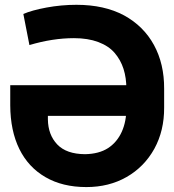

<svg xmlns="http://www.w3.org/2000/svg" viewBox="-20 -757 713 787"><path d="M293.5 -737.3Q407.7 -737.3 488.8 -693.8Q568.8 -649.9 611.1 -572.5Q653.3 -495.1 652.8 -393.1V-315.9Q653.3 -221.7 612.8 -147.5Q571.3 -72.8 499 -31.5Q426.8 9.8 334 9.8Q236.3 9.8 166.5 -30.8Q96.2 -71.3 59.3 -146.2Q22.5 -221.2 22 -325.2V-407.7H539.6V-282.2H176.3V-267.6Q177.2 -204.1 214.8 -164.8Q252.4 -125.5 328.6 -125Q385.7 -126 422.9 -149.9Q460 -174.3 479.2 -217Q498.5 -259.8 498 -315.9V-393.1Q498 -438 486.3 -474.6Q474.6 -511.2 450 -540Q425.3 -568.8 382.8 -584.7Q340.3 -600.6 283.2 -600.6Q195.8 -600.6 100.6 -572.3L75.7 -699.7Q109.9 -714.8 170.7 -726.1Q231.4 -737.3 293.5 -737.3Z"/></svg>

Font: Inter Tight Stencil
Style: Bold
Weight: 700
Designer: Rasmus Andersson
Foundry: rsms
Version: Version 3.004;Glyphs 3.1.2 (3151)